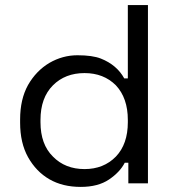

<svg xmlns="http://www.w3.org/2000/svg" viewBox="-20 -720 668 754"><path d="M470 -81Q451 -44 408 -15Q365 14 297 14Q226 14 174 -16Q122 -46 90 -103Q59 -159 59 -238V-251Q59 -330 90 -386Q122 -442 174 -473Q226 -503 284 -503Q343 -503 376 -490Q439 -465 468 -412H482V-700H561V0H484V-81ZM139 -240Q139 -153 188 -105Q236 -56 312 -56Q387 -56 435 -105Q482 -154 482 -240V-249Q482 -335 435 -385Q387 -433 312 -433Q236 -433 188 -385Q139 -336 139 -249Z"/></svg>

Font: Rilu
Style: Regular
Weight: 500
Designer: Alí Sinisterra
Foundry: Alí Sinisterra
Version: 0.1